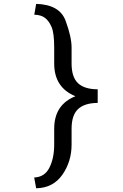

<svg xmlns="http://www.w3.org/2000/svg" viewBox="-20 -800 640 998"><path d="M261.7 -469.7V-552.7Q261.7 -628.4 248 -659.9Q234.4 -691.4 213.9 -707Q193.4 -722.7 158.2 -723.6L168 -779.8Q290 -776.4 321 -692.1Q352.1 -607.9 352.1 -552.7V-469.7Q352.1 -398.9 385.7 -367.4Q419.4 -335.9 487.8 -335.9V-265.1Q419.4 -264.6 385.7 -232.9Q352.1 -201.2 352.1 -130.9V-48.3Q352.1 39.6 304.2 108.2Q256.3 176.8 168 178.7L157.7 122.6Q212.4 120.6 237.1 71Q261.7 21.5 261.7 -48.3V-130.9Q261.7 -255.9 372.1 -299.8Q261.7 -344.7 261.7 -469.7Z"/></svg>

Font: RobotoMono-Regular
Style: Regular
Weight: 400
Designer: Google
Version: Version 2.000985; 2015; ttfautohint (v1.3)